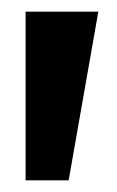

<svg xmlns="http://www.w3.org/2000/svg" viewBox="-20 -830 201 330"><path d="M24 -520V-810H149L98 -520Z"/></svg>

Font: Oswald SemiBold
Style: Regular
Weight: 600
Designer: Vernon Adams
Foundry: Vernon Adams
Version: Version 4.103;gftools[0.9.33.dev8+g029e19f]